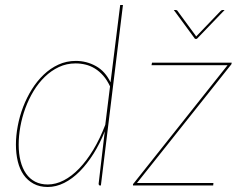

<svg xmlns="http://www.w3.org/2000/svg" viewBox="-20 -740 956 766"><path d="M43.5 0ZM379.5 0Q375.5 0 374.5 -2.2Q373.5 -4.5 373.5 -7L398 -216Q378.5 -167 352.8 -126.2Q327 -85.5 297.8 -56Q268.5 -26.5 236 -10.2Q203.5 6 170.5 6Q138 6 114 -7Q90 -20 74.2 -42.5Q58.5 -65 51 -96Q43.5 -127 43.5 -163Q43.5 -198.5 50.8 -237.2Q58 -276 72.2 -313.2Q86.5 -350.5 107.2 -383.8Q128 -417 154.5 -442.2Q181 -467.5 213 -482.2Q245 -497 282.5 -497Q325.5 -497 362.8 -476.2Q400 -455.5 421 -411.5L459.5 -720H470.5L382.5 0ZM170.5 -4Q202.5 -4 234.5 -20.5Q266.5 -37 296.2 -68Q326 -99 352.5 -143Q379 -187 400 -242L419 -395.5Q407 -421 391.8 -438.2Q376.5 -455.5 358.8 -466.5Q341 -477.5 321.5 -482.2Q302 -487 281.5 -487Q245.5 -487 214.8 -472.5Q184 -458 158.8 -433.5Q133.5 -409 114 -376.8Q94.5 -344.5 81.2 -308.5Q68 -272.5 61.2 -235Q54.5 -197.5 54.5 -163Q54.5 -126.5 62 -97.2Q69.5 -68 84 -47.2Q98.5 -26.5 120.2 -15.2Q142 -4 170.5 -4ZM903.5 -485Q903.5 -483 899.5 -479L526.5 -10H831.5L830.5 0H510.5V-3Q510.5 -5.5 511.8 -7Q513 -8.5 514.5 -10L888 -480H584.5L586.5 -490H904.5ZM765.5 -585H758L673.5 -700H681.5Q686.5 -700 688.5 -696L760.5 -598Q761 -597 761.5 -596.2Q762 -595.5 762.5 -594.5L766 -598L860 -696Q864 -700 867.5 -700H876Z"/></svg>

Font: Lato Hairline
Style: Italic
Weight: 100
Italic angle: -7°
Designer: Lukasz Dziedzic
Foundry: tyPoland Lukasz Dziedzic
Version: Version 2.007; 2014-02-27